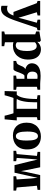

<svg xmlns="http://www.w3.org/2000/svg" viewBox="1503 -2105 852 3906"><g transform="rotate(90 1929.0 -152.0)"><path d="M151 253Q132.5 253 117.8 250.5Q103 248 93.5 243V118Q101 123 116.5 126.8Q132 130.5 149.5 130.5Q176 130.5 197.5 122.2Q219 114 236.2 97.5Q253.5 81 267.2 56.5Q281 32 293 0H219.5L40 -475L-4.5 -490V-543.5H290V-490L225 -475.5L307.5 -204L337.5 -100.5L363 -202L438.5 -475.5L376.5 -490V-543.5H591.5V-490L542 -475.5Q523.5 -419 502 -354.5Q480.5 -290 459.2 -227.5Q438 -165 420.2 -112.8Q402.5 -60.5 390.8 -26.8Q379 7 376.5 12.5Q348 89.5 317.5 143.2Q287 197 247.5 225Q208 253 151 253Z M615.5 240V188L675 174L674.5 -443L615.5 -462V-526.5L794 -556.5H800.5L827.5 -535.5L827 -482.5Q838.5 -499.5 860.5 -517.2Q882.5 -535 912.5 -546.8Q942.5 -558.5 977 -558.5Q1038 -558.5 1085.8 -530.5Q1133.5 -502.5 1160.8 -443.8Q1188 -385 1188 -292.5Q1188 -229.5 1169 -174.2Q1150 -119 1113 -77.2Q1076 -35.5 1023 -12.2Q970 11 902 11Q883 11 863.8 7.8Q844.5 4.5 834.5 1L836.5 77.5V174L916 188V240ZM901 -46.5Q933.5 -46.5 959 -69Q984.5 -91.5 999 -141.5Q1013.5 -191.5 1013.5 -273.5Q1013.5 -328 1006 -365.8Q998.5 -403.5 985 -427.2Q971.5 -451 953.5 -461.8Q935.5 -472.5 914.5 -472.5Q895.5 -472.5 880.2 -466.8Q865 -461 854 -452.8Q843 -444.5 836.5 -436.5V-71.5Q844 -61 861.8 -53.8Q879.5 -46.5 901 -46.5Z M1215 0V-55L1250 -64.5Q1273 -71 1286 -91.2Q1299 -111.5 1308.8 -137.8Q1318.5 -164 1331.5 -189.2Q1344.5 -214.5 1366.8 -231.8Q1389 -249 1427 -250L1430 -234.5Q1378 -238 1340.8 -256.2Q1303.5 -274.5 1283.5 -304Q1263.5 -333.5 1263.5 -370Q1263.5 -426.5 1291.5 -467.5Q1319.5 -508.5 1376.2 -530.2Q1433 -552 1519 -552Q1552 -552 1582 -549.8Q1612 -547.5 1638.5 -545.5Q1665 -543.5 1686.5 -543.5H1801.5V-489.5L1741.5 -476.5V-64L1803.5 -53.5V0H1513.5V-53.5L1579.5 -64V-223.5H1514Q1495.5 -212.5 1482 -186.5Q1468.5 -160.5 1457 -129Q1445.5 -97.5 1434.5 -68Q1423.5 -38.5 1410.8 -19.2Q1398 0 1382 0ZM1529 -276Q1537.5 -276 1546.8 -276.5Q1556 -277 1564.8 -278Q1573.5 -279 1579.5 -279.5V-486.5Q1572.5 -487.5 1563.8 -488.2Q1555 -489 1545 -489.5Q1535 -490 1525 -490Q1500 -490 1479.2 -480.5Q1458.5 -471 1445.8 -447.2Q1433 -423.5 1433 -380Q1433 -347 1446.2 -323.8Q1459.5 -300.5 1481.8 -288.2Q1504 -276 1529 -276Z M1876 0V-59L1899 -60.5Q1922 -83.5 1939 -120.2Q1956 -157 1967.2 -208.2Q1978.5 -259.5 1984.2 -326.5Q1990 -393.5 1990 -477L1913 -490V-543.5H2419V-490L2360.5 -477V0ZM1985.5 -64H2189V-481.5H2057V-435Q2057 -366.5 2052 -307.5Q2047 -248.5 2037.2 -200.8Q2027.5 -153 2014.5 -118.2Q2001.5 -83.5 1985.5 -64ZM1828.5 180Q1829 151 1830.2 109.5Q1831.5 68 1833 22Q1834.5 -24 1836 -67H2019.5L1969 -1Q1964 10 1955.8 35Q1947.5 60 1939 89.5Q1930.5 119 1923.5 144Q1916.5 169 1914 180ZM2329.5 180Q2327 164.5 2320.5 138.5Q2314 112.5 2306 84.2Q2298 56 2291 32.8Q2284 9.5 2280 -0.5L2249.5 -67H2426Q2424.5 -53 2422.5 -27.5Q2420.5 -2 2417.8 28.5Q2415 59 2412 89Q2409 119 2407 143.5Q2405 168 2404 180Z M2471.5 -267.5Q2471.5 -342 2494.2 -396.8Q2517 -451.5 2556.2 -487.2Q2595.5 -523 2645.8 -540.5Q2696 -558 2751.5 -558Q2833.5 -558 2892.8 -525.5Q2952 -493 2984 -431Q3016 -369 3016 -279Q3016 -203 2993.5 -148.2Q2971 -93.5 2931.8 -58Q2892.5 -22.5 2842 -5.8Q2791.5 11 2735.5 11Q2675 11 2626.2 -7Q2577.5 -25 2543 -60.5Q2508.5 -96 2490 -148.2Q2471.5 -200.5 2471.5 -267.5ZM2746 -48.5Q2776.5 -48.5 2796.2 -71.2Q2816 -94 2825.8 -142Q2835.5 -190 2835.5 -265.5Q2835.5 -321.5 2831 -364.8Q2826.5 -408 2815.8 -437.8Q2805 -467.5 2787.5 -483Q2770 -498.5 2744.5 -498.5Q2714 -498.5 2693.2 -475.8Q2672.5 -453 2662.2 -405Q2652 -357 2652 -281Q2652 -224.5 2657 -181.2Q2662 -138 2673.2 -108.5Q2684.5 -79 2702.2 -63.8Q2720 -48.5 2746 -48.5Z M3044.5 0V-55L3110.5 -65.5L3147.5 -477.5L3065 -490V-543.5H3379L3436 -263.5L3457 -154L3475.5 -263.5L3537.5 -543.5H3838V-490L3754.5 -477L3790 -65.5L3853 -55V0H3562V-55L3626.5 -65.5L3607.5 -351L3593 -491.5L3562.5 -352L3489.5 -21.5H3335.5L3254 -354.5L3222 -491.5L3209.5 -354.5L3188.5 -65.5L3256 -55V0Z"/></g></svg>

Font: Merriweather 48pt Black
Style: Regular
Weight: 900
Version: Version 2.100